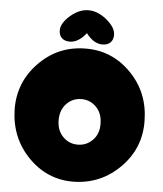

<svg xmlns="http://www.w3.org/2000/svg" viewBox="-59 -951 851 1004"><g transform="rotate(5 366.0 -449.0)"><path d="M366 1Q509 -2 609.5 -104Q710 -206 707 -349Q705 -498 605 -599Q505 -700 366 -698Q223 -697 123 -594.5Q23 -492 25 -349Q28 -200 127.5 -98.5Q227 3 366 1ZM259 -313Q259 -367 291 -400Q323 -433 369 -433Q415 -433 447 -400Q479 -367 479 -313Q480 -260 447.5 -227Q415 -194 369 -194Q323 -194 291 -227Q259 -260 259 -313ZM281 -727Q326 -727 367 -779Q406 -727 452 -727Q479 -727 494 -741.5Q509 -756 509 -782Q509 -820 462 -859.5Q415 -899 365 -899Q316 -899 270 -859Q224 -819 224 -782Q224 -756 239 -741.5Q254 -727 281 -727Z"/></g></svg>

Font: Cherry Bomb
Style: Regular
Weight: 400
Designer: satsuyako
Foundry: satsuyako
Version: Version 4.0